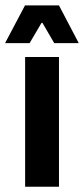

<svg xmlns="http://www.w3.org/2000/svg" viewBox="-38 -706 317 726"><path d="M57 0V-490.5H185V0ZM56.5 -685.5H185L259 -544.5V-543H167L122.5 -619.5H119L74 -543H-18V-544.5Z"/></svg>

Font: Anek Telugu Medium SemiBold
Style: Regular
Weight: 600
Version: Version 1.003